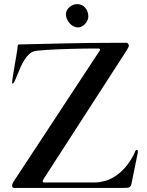

<svg xmlns="http://www.w3.org/2000/svg" viewBox="-20 -917 717 937"><path d="M195.3 -47.4Q192.9 -43 190.7 -39.8Q188.5 -36.6 188.5 -32.2Q188.5 -26.4 196.3 -26.4H430.2Q439.9 -26.4 451.4 -26.9Q462.9 -27.3 475.6 -30.3Q486.8 -32.2 496.1 -34.9Q505.4 -37.6 513.7 -41.3Q522 -44.9 530.3 -49.8Q538.6 -54.7 548.3 -61Q564 -71.8 577.1 -85Q590.3 -98.1 600.8 -111.8Q611.3 -125.5 619.1 -138.4Q627 -151.4 632.8 -162.1Q634.3 -165 635.7 -169.2Q637.2 -173.3 638.9 -177Q640.6 -180.7 642.8 -183.3Q645 -186 647.9 -186Q651.4 -186 652.1 -181.6Q652.8 -177.2 652.8 -173.8L622.6 -25.4Q621.1 -16.1 618.7 -11Q616.2 -5.9 611.8 -3.4Q607.4 -1 601.1 -0.5Q594.7 0 585.4 0H50.8Q43 0 41 -3.4Q39.1 -6.8 39.1 -13.7Q39.1 -15.6 41 -20.8Q43 -25.9 48.3 -33.7L465.3 -668Q466.3 -669.4 467.3 -670.7Q468.3 -671.9 468.3 -674.3Q468.3 -676.8 466.3 -678.5Q464.4 -680.2 461.4 -680.2H427.7Q408.2 -680.2 381.3 -679.7Q354.5 -679.2 325.4 -678.5Q296.4 -677.7 266.8 -676.5Q237.3 -675.3 212.6 -673.8Q188 -672.4 169.9 -670.4Q151.9 -668.5 145.5 -666.5Q130.9 -661.6 119.4 -650.1Q107.9 -638.7 98.4 -623.5Q88.9 -608.4 81.3 -591.3Q73.7 -574.2 67.4 -558.6Q61 -543 55.9 -530.8Q50.8 -518.6 46.4 -512.7Q43 -509.3 40.5 -509.3Q39.1 -509.3 39.1 -514.6Q39.6 -523.4 41.7 -537.8Q43.9 -552.2 46.9 -569.6Q49.8 -586.9 53 -605.7Q56.2 -624.5 59.1 -641.8Q62 -659.2 64.2 -673.6Q66.4 -688 66.9 -696.3Q66.9 -698.7 70.6 -699.5Q74.2 -700.2 75.2 -700.2Q189.9 -702.6 302.7 -705.3Q415.5 -708 528.8 -708H599.6Q602.1 -708 605.5 -702.6Q608.9 -697.3 608.9 -695.3Q608.9 -689.9 605 -683.3Q601.1 -676.8 596.7 -668.9ZM301.8 -847.2Q301.8 -857.9 306.6 -866.9Q311.5 -876 319.3 -882.6Q327.1 -889.2 336.9 -893.1Q346.7 -897 356.4 -897Q369.1 -897 379.2 -892.1Q389.2 -887.2 396.2 -878.9Q403.3 -870.6 407.2 -859.6Q411.1 -848.6 411.1 -836.4Q411.1 -827.6 407 -818.1Q402.8 -808.6 395.8 -800.8Q388.7 -793 379.6 -788.1Q370.6 -783.2 360.8 -783.2Q349.1 -783.2 338.4 -788.8Q327.6 -794.4 319.6 -803.7Q311.5 -813 306.6 -824.5Q301.8 -835.9 301.8 -847.2Z"/></svg>

Font: IM FELL French Canon SC
Style: Regular
Weight: 400
Designer: Igino Marini
Foundry: Igino Marini
Version: 3.00